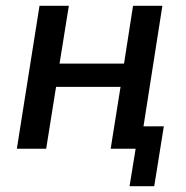

<svg xmlns="http://www.w3.org/2000/svg" viewBox="-20 -512 639 661"><path d="M426 129 447 0H361L395 -213H173L139 0H38L116 -492H217L185 -293H407L438 -492H539L474 -77H544L511 129Z"/></svg>

Font: Nunito Sans 10pt SemiCondensed SemiBold
Style: Italic
Weight: 600
Width: 4
Italic angle: -9°
Designer: Vernon Adams
Foundry: Vernon Adams
Version: Version 3.101;gftools[0.9.27]